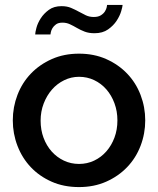

<svg xmlns="http://www.w3.org/2000/svg" viewBox="-20 -750 642 780"><path d="M301 10Q239 10 189.5 -12Q140 -34 105 -71Q70 -108 51 -157.5Q32 -207 32 -261Q32 -315 51 -364.5Q70 -414 105.5 -451Q141 -488 190.5 -510Q240 -532 301 -532Q362 -532 411.5 -510Q461 -488 496.5 -451Q532 -414 551 -364.5Q570 -315 570 -261Q570 -207 551 -157.5Q532 -108 496.5 -71Q461 -34 411.5 -12Q362 10 301 10ZM145 -260Q145 -222 157 -190Q169 -158 190 -134.5Q211 -111 239.5 -97.5Q268 -84 301 -84Q334 -84 362.5 -97.5Q391 -111 412 -135Q433 -159 445 -191Q457 -223 457 -261Q457 -298 445 -330.5Q433 -363 412 -387Q391 -411 362.5 -424.5Q334 -438 301 -438Q269 -438 240.5 -424Q212 -410 191 -386Q170 -362 157.5 -329.5Q145 -297 145 -260ZM364 -615Q341 -615 324 -621.5Q307 -628 292.5 -636.5Q278 -645 264 -651.5Q250 -658 234 -658Q217 -658 207.5 -651Q198 -644 193 -635.5Q188 -627 186.5 -619Q185 -611 185 -610H123Q123 -618 128 -637Q133 -656 145.5 -675.5Q158 -695 178.5 -710Q199 -725 230 -725Q252 -725 268.5 -718Q285 -711 299.5 -703Q314 -695 328.5 -688Q343 -681 361 -681Q379 -681 390 -688Q401 -695 406.5 -704Q412 -713 413.5 -720.5Q415 -728 415 -730H478Q478 -724 472.5 -705Q467 -686 454 -666Q441 -646 419 -630.5Q397 -615 364 -615Z"/></svg>

Font: Oxford Sans SemiBold
Style: Regular
Weight: 600
Designer: Matt McInerney, Pablo Impallari, Rodrigo Fuenzalida
Foundry: Matt McInerney, Pablo Impallari, Rodrigo Fuenzalida
Version: Version 3.000g; ttfautohint (v1.5) -l 8 -r 28 -G 28 -x 14 -D